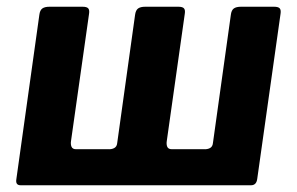

<svg xmlns="http://www.w3.org/2000/svg" viewBox="-20 -550 881 570"><path d="M793.6 -530Q806.3 -530 810.5 -525.1Q814.6 -520.3 812.9 -509.3L743.7 -19.3Q741.3 0 725.2 0H41.3Q25.9 0 28.4 -17.1L96.8 -505.9Q98.5 -519.6 105.6 -524.8Q112.8 -530 126.9 -530H225.1Q237.8 -530 242 -525.1Q246.1 -520.3 244.4 -509.3L190.9 -131.9Q189.2 -121.5 192.4 -114.2Q195.5 -107 205.9 -107H300.2Q311.6 -106.3 319.2 -110.5Q326.9 -114.7 327.9 -125.1L381 -505.9Q382.8 -519.6 389.9 -524.8Q397 -530 411.1 -530H509.4Q522.1 -530 526.2 -525.1Q530.4 -520.3 528.6 -509.3L475.2 -131.9Q473.5 -121.2 476.6 -114.1Q479.8 -107 490.2 -107H584.4Q595.9 -106.3 603.5 -110.5Q611.1 -114.7 612.1 -125.1L665.3 -505.9Q667 -519.6 674.1 -524.8Q681.3 -530 695.4 -530Z"/></svg>

Font: Libre Franklin Thin
Style: Italic
Weight: 100
Italic angle: -8°
Designer: Pablo Impallari, Rodrigo Fuenzalida, Nhung Nguyen
Foundry: Impallari Type
Version: Version 3.000